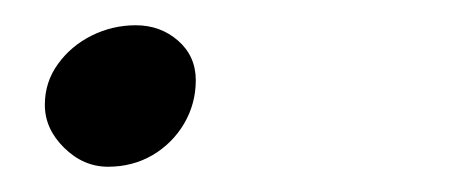

<svg xmlns="http://www.w3.org/2000/svg" viewBox="-20 -113 356 152"><path d="M87.5 -93Q107 -93 121 -80.8Q135 -68.5 135 -49.5Q135 -31 125.8 -15.2Q116.5 0.5 100.8 9.8Q85 19 65.5 19Q46 19 30.8 4Q15.5 -11 15.5 -30Q15.5 -48 25.8 -62.2Q36 -76.5 52.5 -84.8Q69 -93 87.5 -93Z"/></svg>

Font: Grandstander Thin
Style: Italic
Weight: 100
Italic angle: -15°
Designer: Tyler Finck
Foundry: Etcetera Type Co
Version: Version 1.200